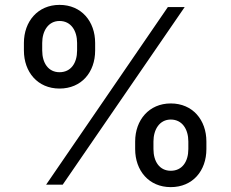

<svg xmlns="http://www.w3.org/2000/svg" viewBox="-20 -757 945 787"><path d="M78 -581V-550C78 -462 134 -394 224 -394C314 -394 370 -461 370 -550V-581C370 -669 314 -737 224 -737C135 -737 78 -669 78 -581ZM153 -550V-581C153 -630 178 -671 224 -671C271 -671 296 -631 296 -581V-550C296 -499 271 -461 224 -461C178 -461 153 -499 153 -550ZM169 0H237L737 -728H668ZM534 -146C534 -58 590 10 680 10C770 10 826 -57 826 -146V-177C826 -265 770 -333 680 -333C591 -333 534 -265 534 -177ZM609 -146V-177C609 -226 634 -267 680 -267C727 -267 752 -227 752 -177V-146C752 -95 727 -57 680 -57C634 -57 609 -95 609 -146Z"/></svg>

Font: Wafeq Medium
Style: Regular
Weight: 500
Designer: Rasmus Andersson & Azza Alameddine
Foundry: Google & TypeTogether
Version: Version 3.000;January 28, 2025;FontCreator 15.0.0.3014 64-bi